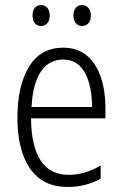

<svg xmlns="http://www.w3.org/2000/svg" viewBox="-20 -731 485 761"><path d="M230 -542Q288 -542 325.5 -509.5Q363 -477 380.5 -422.5Q398 -368 398 -303V-262H103Q104 -152 141 -95Q178 -38 252 -38Q316 -38 379 -75V-23Q350 -7 318 1.5Q286 10 248 10Q180 10 136 -24Q92 -58 70.5 -120Q49 -182 49 -264Q49 -391 95 -466.5Q141 -542 230 -542ZM230 -495Q175 -495 142.5 -448Q110 -401 105 -307H345Q345 -359 333 -402Q321 -445 295.5 -470Q270 -495 230 -495ZM109 -670Q109 -689 118 -700Q127 -711 143 -711Q158 -711 167.5 -700Q177 -689 177 -670Q177 -650 167.5 -639Q158 -628 143 -628Q127 -628 118 -639Q109 -650 109 -670ZM271 -670Q271 -689 280.5 -700Q290 -711 305 -711Q320 -711 330 -700Q340 -689 340 -670Q340 -650 330.5 -639Q321 -628 305 -628Q290 -628 280.5 -639Q271 -650 271 -670Z"/></svg>

Font: Noto Sans Telugu Condensed Light
Style: Regular
Weight: 300
Width: 3
Designer: Jelle Bosma - Monotype Design Team
Foundry: Monotype Imaging Inc.
Version: Version 2.005; ttfautohint (v1.8.4.7-5d5b)